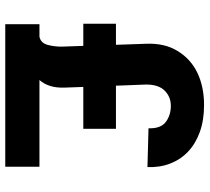

<svg xmlns="http://www.w3.org/2000/svg" viewBox="-52 -724 777 712"><g transform="rotate(90 336.0 -368.5)"><path d="M68.5 -410.5H146.7L142.8 -521.7Q139.9 -590.9 169.7 -639.2Q199.9 -688.6 251.4 -712.9Q302.9 -737.2 370.4 -737.2Q426.1 -737.2 469.6 -721.6Q513.1 -706 542.6 -678.1Q572.1 -650.2 587 -611.7Q601.9 -573.2 600.1 -527.3L456.3 -531.2Q457.7 -576.7 432.5 -595.5Q407.7 -614 372.9 -614Q339.5 -614 316.8 -591.3Q293.7 -568.2 294 -521.7L298.3 -410.5H458.1V-289.4H302.9L305.4 -219.5Q307.5 -161.2 277.3 -126.8H598.7V0H70.3V-126.8H116.8Q139.9 -131.7 147 -157.3Q153.8 -182.9 153.4 -210.9L150.6 -289.4H68.5Z"/></g></svg>

Font: Inter P
Style: Bold
Weight: 700
Designer: Rasmus Andersson
Foundry: rsms
Version: Version 3.018;git-588b23468